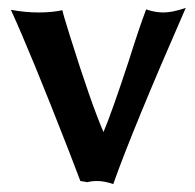

<svg xmlns="http://www.w3.org/2000/svg" viewBox="-20 -462 497 490"><path d="M203.1 2.9 185.1 0Q180.2 -13.2 169.9 -39.8Q159.7 -66.4 154.8 -79.1Q60.5 -321.3 7.8 -437Q43.9 -430.2 78.1 -430.2Q113.3 -430.2 139.2 -436Q141.1 -427.2 144.5 -416Q147.9 -404.8 152.1 -391.1Q156.2 -377.4 158.2 -371.1Q212.4 -198.2 244.1 -125Q265.1 -174.3 309.1 -308.1Q336.4 -395 353 -438Q376 -430.2 397 -430.2Q420.4 -430.2 454.1 -441.9Q318.8 -132.8 269 7.8Q246.1 0 229 0Q212.9 0 203.1 2.9Z"/></svg>

Font: Linear Smooth
Style: Bold
Weight: 700
Designer: Philipp H. Poll, Flanker
Foundry: Philipp H. Poll, reworked by Flanker
Version: Version 1.061 | FøM Fix